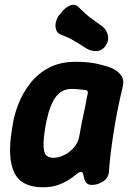

<svg xmlns="http://www.w3.org/2000/svg" viewBox="-20 -778 559 814"><path d="M162 16Q71 16 41 -45.5Q11 -107 30 -225L34 -250Q40 -291 58 -337Q76 -383 107.5 -424Q139 -465 187 -490.5Q235 -516 301 -516Q351 -516 387 -508.5Q423 -501 452 -490Q476 -480 491.5 -461Q507 -442 501 -413Q489 -364 479 -314Q469 -264 461.5 -216Q454 -168 449 -126Q444 -84 442 -50Q440 -24 417.5 -9Q395 6 369 6Q355 6 347.5 -1.5Q340 -9 337 -22Q334 -35 332 -42Q330 -49 322 -49Q315 -49 303.5 -39Q292 -29 273 -16.5Q254 -4 226.5 6Q199 16 162 16ZM207 -109Q229 -109 253 -121Q277 -133 294.5 -154Q312 -175 316 -200Q321 -230 326.5 -257Q332 -284 338 -311Q344 -338 349 -369Q358 -395 343 -396Q334 -397 317.5 -399Q301 -401 283 -401Q255 -401 235.5 -386Q216 -371 204 -347Q192 -323 185 -297Q178 -271 174 -250L170 -225Q161 -168 167 -138.5Q173 -109 207 -109ZM414 -666Q431 -653 437 -629.5Q443 -606 428 -585L427 -583Q412 -562 388 -561.5Q364 -561 344 -574Q318 -591 292.5 -606Q267 -621 240 -630Q224 -636 218.5 -650.5Q213 -665 216.5 -682Q220 -699 230 -713L237 -721Q254 -745 276.5 -754.5Q299 -764 315 -746Q346 -715 367 -700Q388 -685 414 -666Z"/></svg>

Font: Winky Sans SemiBold
Style: Italic
Weight: 600
Italic angle: -8.97852°
Designer: Simon Atzbach
Foundry: typofactur
Version: Version 1.205